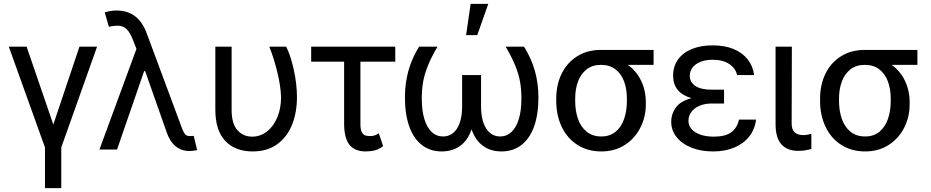

<svg xmlns="http://www.w3.org/2000/svg" viewBox="-20 -771 4799 990"><path d="M117.2 -530.3 254.9 -128.9 389.6 -530.3H480.5L295.9 -10.7V199.2H211.9V-10.7L25.4 -530.3Z M839.4 -88.9 728.5 -404.3H723.1L583.5 0H492.7L683.6 -519L666.5 -562.5Q650.4 -604.5 632.1 -621.6Q613.8 -638.7 585.4 -638.7Q566.4 -638.7 541.5 -632.8L520 -707Q529.3 -710.4 545.7 -713.6Q562 -716.8 580.6 -716.8Q637.7 -716.8 676.8 -687Q715.8 -657.2 737.8 -595.7L918.5 -109.4Q925.8 -89.8 933.8 -79.6Q941.9 -69.3 959.5 -69.3L979 -70.3L996.6 2.9Q973.6 7.8 957.5 7.8Q916.5 7.8 886.2 -16.4Q856 -40.5 839.4 -88.9Z M1174.3 -530.3V-204.1Q1174.3 -132.8 1204.3 -99.6Q1234.4 -66.4 1279.8 -66.4Q1322.8 -66.4 1356.9 -93.3Q1391.1 -120.1 1410.2 -166.7Q1429.2 -213.4 1429.2 -269.5Q1427.7 -325.2 1410.6 -396.2Q1393.6 -467.3 1368.7 -530.3H1455.6Q1478.5 -485.4 1494.9 -411.1Q1511.2 -336.9 1511.2 -269.5Q1511.2 -193.4 1486.8 -130.1Q1462.4 -66.9 1411.1 -28.6Q1359.9 9.8 1282.7 9.8Q1193.4 9.8 1141.8 -43.9Q1090.3 -97.7 1090.3 -206.1V-530.3Z M2018.1 -453.1H1838.4V-129.9Q1838.4 -102.1 1846.2 -88.6Q1854 -75.2 1864.7 -72.3Q1875.5 -69.3 1891.1 -69.3Q1902.8 -69.3 1914.3 -73.7Q1925.8 -78.1 1933.1 -84L1955.6 -17.6Q1934.1 -1.5 1912.8 4.2Q1891.6 9.8 1865.7 9.8Q1809.6 9.8 1782 -24.4Q1754.4 -58.6 1754.4 -133.8V-453.1H1584.5V-530.3H2018.1Z M2154.8 -262.7Q2154.8 -201.7 2168 -157.7Q2181.2 -113.8 2205.8 -90.6Q2230.5 -67.4 2264.2 -67.4Q2310.1 -67.4 2336.4 -108.2Q2362.8 -148.9 2362.8 -224.6V-383.8H2460.4V-224.6Q2460.4 -148.9 2487.1 -108.2Q2513.7 -67.4 2559.1 -67.4Q2592.8 -67.4 2617.4 -90.6Q2642.1 -113.8 2655.3 -157.7Q2668.5 -201.7 2668.5 -262.7Q2668.5 -308.6 2661.9 -347.4Q2655.3 -386.2 2637.7 -430.4Q2620.1 -474.6 2587.4 -530.3H2682.1Q2756.3 -412.6 2756.3 -269.5Q2756.3 -181.6 2733.9 -118.9Q2711.4 -56.2 2668.5 -23.2Q2625.5 9.8 2565.9 9.8Q2509.3 9.8 2470 -19.3Q2430.7 -48.3 2411.6 -104Q2392.6 -48.3 2353.3 -19.3Q2314 9.8 2257.3 9.8Q2198.2 9.8 2155.5 -23.2Q2112.8 -56.2 2090.3 -118.9Q2067.9 -181.6 2067.9 -269.5Q2067.9 -414.1 2141.1 -530.3H2235.8Q2203.1 -474.6 2185.5 -430.2Q2168 -385.7 2161.4 -346.9Q2154.8 -308.1 2154.8 -262.7ZM2406.7 -751H2497.6L2440.9 -589.8H2383.3Z M3078.6 -513.7H3350.1V-436.5H3217.3Q3261.2 -405.3 3285.6 -355Q3310.1 -304.7 3310.1 -242.2V-232.4Q3310.1 -168.9 3282.2 -113.3Q3254.4 -57.6 3202.4 -23.9Q3150.4 9.8 3080.6 9.8Q3009.8 9.8 2957 -24.2Q2904.3 -58.1 2876.2 -117.4Q2848.1 -176.8 2848.1 -251V-262.7Q2848.1 -334 2876 -391.1Q2903.8 -448.2 2956.3 -481Q3008.8 -513.7 3078.6 -513.7ZM3080.6 -67.4Q3125 -67.4 3154.5 -92Q3184.1 -116.7 3198.2 -158.2Q3212.4 -199.7 3212.4 -251V-262.7Q3212.4 -311 3198.2 -350.3Q3184.1 -389.6 3154.1 -413.1Q3124 -436.5 3078.6 -436.5Q3034.2 -436.5 3004.4 -413.1Q2974.6 -389.6 2960.2 -350.3Q2945.8 -311 2945.8 -262.7V-251Q2945.8 -199.7 2960.2 -158.2Q2974.6 -116.7 3004.9 -92Q3035.2 -67.4 3080.6 -67.4Z M3545.4 -265.1Q3450.7 -292 3450.7 -380.9Q3450.7 -429.2 3476.3 -464.6Q3502 -500 3548.1 -518.6Q3594.2 -537.1 3654.8 -537.1Q3715.3 -537.1 3761 -518.8Q3806.6 -500.5 3834.2 -466.1Q3861.8 -431.6 3868.7 -383.8H3780.8Q3772.5 -419.9 3739.5 -441.4Q3706.5 -462.9 3654.8 -462.9Q3619.1 -462.9 3592.5 -452.4Q3565.9 -441.9 3551.3 -423.3Q3536.6 -404.8 3536.6 -380.9Q3536.6 -347.2 3565.4 -327.9Q3594.2 -308.6 3649.9 -308.6H3713.4V-237.3H3649.9Q3614.3 -237.3 3586.9 -225.6Q3559.6 -213.9 3544.7 -193.6Q3529.8 -173.3 3529.8 -148.4Q3529.8 -124 3545.9 -105.5Q3562 -86.9 3591.8 -76.7Q3621.6 -66.4 3660.6 -66.4Q3717.8 -66.4 3749 -87.9Q3780.3 -109.4 3790.5 -154.3H3878.4Q3872.6 -105 3843.8 -67.9Q3814.9 -30.8 3766.8 -10.5Q3718.8 9.8 3656.7 9.8Q3595.2 9.8 3545.9 -9.5Q3496.6 -28.8 3468.8 -63.7Q3440.9 -98.6 3440.9 -143.6Q3440.9 -183.1 3464.6 -216.3Q3488.3 -249.5 3545.4 -265.1Z M4063 -530.3 4062 -132.8Q4062 -74.2 4123.5 -74.2Q4139.6 -74.2 4163.6 -81.1V-2.9Q4147.5 1.5 4131.3 4.2Q4115.2 6.8 4093.3 6.8Q4040.5 6.8 4009.8 -26.1Q3979 -59.1 3979 -131.8V-530.3Z M4439 -513.7H4710.4V-436.5H4577.6Q4621.6 -405.3 4646 -355Q4670.4 -304.7 4670.4 -242.2V-232.4Q4670.4 -168.9 4642.6 -113.3Q4614.7 -57.6 4562.7 -23.9Q4510.7 9.8 4440.9 9.8Q4370.1 9.8 4317.4 -24.2Q4264.6 -58.1 4236.6 -117.4Q4208.5 -176.8 4208.5 -251V-262.7Q4208.5 -334 4236.3 -391.1Q4264.2 -448.2 4316.7 -481Q4369.1 -513.7 4439 -513.7ZM4440.9 -67.4Q4485.4 -67.4 4514.9 -92Q4544.4 -116.7 4558.6 -158.2Q4572.8 -199.7 4572.8 -251V-262.7Q4572.8 -311 4558.6 -350.3Q4544.4 -389.6 4514.4 -413.1Q4484.4 -436.5 4439 -436.5Q4394.5 -436.5 4364.7 -413.1Q4335 -389.6 4320.6 -350.3Q4306.2 -311 4306.2 -262.7V-251Q4306.2 -199.7 4320.6 -158.2Q4335 -116.7 4365.2 -92Q4395.5 -67.4 4440.9 -67.4Z"/></svg>

Font: Pretendard Std
Style: Regular
Weight: 400
Designer: Base glyphs from Inter by Rasmus Andersson; Hangeul glyphs from Noto Sans CJK(Source Han Sans) by Jang Soo-young and Kan
Foundry: Kil Hyung-jin
Version: Version 1.309